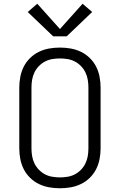

<svg xmlns="http://www.w3.org/2000/svg" viewBox="-20 -997 640 1025"><path d="M300 8Q271 8 242.5 3Q214 -2 188 -14.5Q162 -27 141 -47.5Q120 -68 107 -93.5Q94 -119 88.5 -147.5Q83 -176 83 -205V-530Q83 -559 88.5 -587.5Q94 -616 107 -641.5Q120 -667 141 -687.5Q162 -708 188 -720.5Q214 -733 242.5 -738Q271 -743 300 -743Q329 -743 357.5 -738Q386 -733 412 -720.5Q438 -708 459 -687.5Q480 -667 493 -641.5Q506 -616 511.5 -587.5Q517 -559 517 -530V-205Q517 -176 511.5 -147.5Q506 -119 493 -93.5Q480 -68 459 -47.5Q438 -27 412 -14.5Q386 -2 357.5 3Q329 8 300 8ZM300 -50Q321 -50 341.5 -53.5Q362 -57 380 -66.5Q398 -76 412.5 -91Q427 -106 436 -124.5Q445 -143 448.5 -163.5Q452 -184 452 -205V-530Q452 -551 448.5 -571.5Q445 -592 436 -610.5Q427 -629 412.5 -644Q398 -659 380 -668.5Q362 -678 341.5 -681.5Q321 -685 300 -685Q279 -685 258.5 -681.5Q238 -678 220 -668.5Q202 -659 187.5 -644Q173 -629 164 -610.5Q155 -592 151.5 -571.5Q148 -551 148 -530V-205Q148 -184 151.5 -163.5Q155 -143 164 -124.5Q173 -106 187.5 -91Q202 -76 220 -66.5Q238 -57 258.5 -53.5Q279 -50 300 -50ZM336 -803H264L128 -933L179 -977L300 -842L421 -977L472 -933Z"/></svg>

Font: Iosevka Aile Custom Light
Style: Regular
Weight: 300
Designer: Belleve Invis
Foundry: Belleve Invis
Version: Version 17.0.2; ttfautohint (v1.8.3)